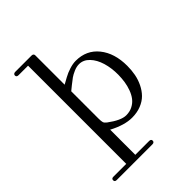

<svg xmlns="http://www.w3.org/2000/svg" viewBox="-258 -867 1216 1216"><g transform="rotate(-45 350.0 -259.5)"><path d="M289.1 -415Q314 -435.1 329.1 -445.8Q344.2 -456.5 368.9 -467.3Q393.6 -478 416 -478Q455.1 -478 485.1 -446.5Q515.1 -415 530.3 -364.3Q545.4 -313.5 544.9 -253.9Q544.4 -222.2 540 -192.9Q535.6 -163.6 524.9 -134.5Q514.2 -105.5 498 -84.5Q481.9 -63.5 456.5 -50.3Q431.2 -37.1 398.9 -37.1Q353 -37.1 280.8 -90.8Q266.6 -101.6 263.2 -111.8Q259.8 -122.1 259.8 -147V-391.1ZM48.8 194.8Q48.8 210 65.9 210H386.2Q394.5 210 399.2 205.8Q403.8 201.7 403.8 194.8Q403.8 180.2 386.2 180.2H262.2V-44.9Q346.7 0 414.1 0Q459 0 495.4 -14.4Q531.7 -28.8 555.4 -53Q579.1 -77.1 595.2 -110.1Q611.3 -143.1 618.2 -179Q625 -214.8 625 -253.9Q625 -367.7 568.6 -437.7Q512.2 -507.8 416 -507.8Q390.6 -507.8 359.6 -498Q328.6 -488.3 303.2 -474.1L259.8 -450.2V-713.9Q259.8 -720.7 255.1 -724.9Q250.5 -729 242.2 -729H96.2Q87.9 -729 83 -724.9Q78.1 -720.7 78.1 -713.9Q78.1 -699.2 96.2 -699.2H181.2V180.2H65.9Q48.8 180.2 48.8 194.8Z"/></g></svg>

Font: Director Light
Style: Regular
Weight: 100
Designer: Ange Degheest & May Jolivet & Justine Herbel
Foundry: Velvetyne Type Foundry
Version: Version 1.000;FEAKit 1.0